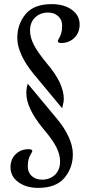

<svg xmlns="http://www.w3.org/2000/svg" viewBox="-20 -682 437 933"><path d="M144 -322Q105 -369 84.5 -414Q64 -459 64 -497Q64 -565 104.5 -613.5Q145 -662 231 -662Q291 -662 329 -634.5Q367 -607 367 -563Q367 -524 341.5 -498.5Q316 -473 277 -473Q261 -473 261 -483Q261 -486 267 -496Q273 -506 277.5 -520.5Q282 -535 282 -558Q282 -586 262.5 -603.5Q243 -621 214 -621Q176 -621 151 -597.5Q126 -574 126 -533Q126 -500 144.5 -464Q163 -428 210 -371Q290 -277 290 -201Q290 -186 282 -156ZM31 131Q31 92 56 67.5Q81 43 119 43Q137 43 137 52Q137 55 130.5 65.5Q124 76 119.5 90.5Q115 105 115 127Q115 156 134.5 173.5Q154 191 184 191Q222 191 247 167.5Q272 144 272 102Q272 69 253.5 32.5Q235 -4 188 -59Q108 -157 108 -229Q108 -254 115 -275L255 -107Q293 -62 313.5 -17Q334 28 334 67Q334 134 293 182.5Q252 231 166 231Q107 231 69 203Q31 175 31 131Z"/></svg>

Font: Kurale
Style: Regular
Weight: 400
Designer: Eduardo Rodriguez Tunni
Foundry: Eduardo Rodriguez Tunni
Version: Version 2.000